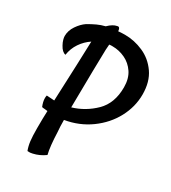

<svg xmlns="http://www.w3.org/2000/svg" viewBox="-205 -785 866 971"><g transform="rotate(30 228.5 -299.0)"><path d="M96.7 -36.1Q96.7 -95.7 98.6 -136.7L82 -138.7Q75.2 -138.7 65.4 -140.6Q54.7 -166 54.7 -187.5Q54.7 -195.3 56.6 -203.1L86.9 -201.2Q91.8 -200.2 101.6 -200.2Q112.3 -448.2 115.2 -551.8Q84 -531.2 62.5 -499.5Q41 -467.8 35.2 -428.7Q14.6 -432.6 -1 -461.9Q-8.8 -475.6 -12.7 -490.2Q-15.6 -501 -15.6 -509.8Q-15.6 -541 3.9 -569.8Q23.4 -598.6 47.9 -615.2Q73.2 -629.9 94.2 -639.6Q115.2 -649.4 139.6 -655.3Q166 -681.6 189.5 -685.5L194.3 -686.5Q205.1 -686.5 207 -665Q230.5 -667 246.1 -667Q300.8 -667 353 -644Q405.3 -621.1 439.5 -572.3Q473.6 -523.4 473.6 -449.2Q473.6 -377.9 438.5 -312Q403.3 -246.1 339.4 -199.7Q275.4 -153.3 193.4 -139.6Q193.4 -99.6 196.3 -70.3Q199.2 12.7 210 55.7Q177.7 79.1 141.6 86.9Q127.9 90.8 112.3 88.9Q103.5 66.4 100.1 38.6Q96.7 10.7 96.7 -36.1ZM374 -433.6Q374 -484.4 351.6 -518.1Q329.1 -551.8 293.9 -568.4Q258.8 -585 220.7 -585H210.9Q204.1 -585 201.2 -584Q198.2 -553.7 198.2 -516.6L196.3 -427.7Q193.4 -263.7 193.4 -212.9Q265.6 -234.4 319.8 -287.6Q374 -340.8 374 -433.6Z"/></g></svg>

Font: BKP Parklife Text
Style: Regular
Weight: 400
Designer: Font Diner, Inc.; LA MECHKY PLUS GmbH
Foundry: Font Diner, Inc.; LA MECHKY PLUS GmbH
Version: Version 1.007